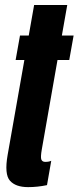

<svg xmlns="http://www.w3.org/2000/svg" viewBox="-20 -742 314 768"><path d="M92.5 6.5Q42.5 6.5 19.8 -19.2Q-3 -45 10.5 -122L77.5 -502H42.5L60 -600H95L116.5 -722H249L227.5 -600H274.5L257 -502H210L147.5 -146Q141.5 -112.5 145.5 -103.5Q149.5 -94.5 161 -94.5Q176 -94.5 185 -99L168 -1.5Q130 6.5 92.5 6.5Z"/></svg>

Font: Anybody UltraCondensed Regular
Style: Bold Italic
Weight: 700
Width: 1
Italic angle: -10°
Designer: Tyler Finck
Foundry: Etcetera Type Company
Version: Version 1.010; ttfautohint (v1.8.3) -l 8 -r 50 -G 200 -x 14 